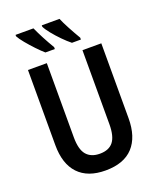

<svg xmlns="http://www.w3.org/2000/svg" viewBox="-169 -1038 946 1149"><g transform="rotate(-20 303.5 -463.5)"><path d="M537 -237Q537 -118 478 -54Q419 10 302 10Q189 10 129.5 -53Q70 -116 70 -236V-714H190V-242Q190 -164 219 -130Q248 -96 304 -96Q362 -96 389.5 -131Q417 -166 417 -243V-714H537ZM352 -937Q363 -910 385.5 -868Q408 -826 430 -789V-777H373Q349 -796 321.5 -824Q294 -852 271 -880.5Q248 -909 239 -928V-937ZM186 -937Q217 -868 264 -789V-777H204Q183 -795 156 -823.5Q129 -852 105.5 -880.5Q82 -909 72 -928V-937Z"/></g></svg>

Font: Noto Sans Condensed SemiBold
Style: Regular
Weight: 600
Width: 3
Designer: Monotype Design Team
Foundry: Monotype Imaging Inc.
Version: Version 2.013; ttfautohint (v1.8.4.7-5d5b)